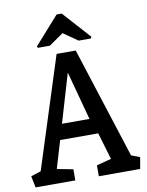

<svg xmlns="http://www.w3.org/2000/svg" viewBox="-101 -970 795 1038"><g transform="rotate(-10 296.5 -450.5)"><path d="M9 0 -4 -63 51 -81 246 -691H351L547 -81L594 -63L583 0H356V-60L437 -81L393 -229H184L139 -78L227 -61V0ZM209 -314H360L288 -581ZM152 -741 148 -749 283 -901H311L447 -750L443 -741H376L297 -796L218 -741Z"/></g></svg>

Font: Kreon Light
Style: Regular
Weight: 400
Version: Version 2.002